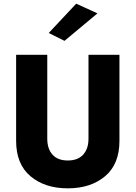

<svg xmlns="http://www.w3.org/2000/svg" viewBox="-20 -999 741 1048"><path d="M68 -700H238V-242Q238 -187 266.5 -155Q295 -123 350 -123Q405 -123 434 -155Q463 -187 463 -242V-700H632V-230Q632 -103 553.5 -37Q475 29 350 29Q225 29 146.5 -37Q68 -103 68 -230ZM512 -926 332 -776 246 -819 396 -979Z"/></svg>

Font: renner_700bold
Style: Bold
Weight: 700
Version: Version 003.000 ; ttfautohint (v0.97) -l 8 -r 50 -G 200 -x 1